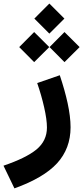

<svg xmlns="http://www.w3.org/2000/svg" viewBox="-129 -790 468 1079"><path d="M80.1 -323.2C95.7 -277.8 108.9 -232.4 119.1 -187C129.4 -141.6 134.8 -103.5 134.8 -73.7C134.8 -23.4 115.2 17.6 75.7 50.3C36.1 82.5 -25.9 112.8 -109.4 141.1L-47.9 268.6C61 229.5 141.1 182.6 191.9 127.4C242.2 72.3 267.6 4.9 267.6 -74.7C267.6 -156.2 243.7 -257.3 207 -367.2ZM148.4 -601.1 232.9 -685.5 148.4 -770 64 -685.5ZM233.4 -440.9 318.4 -525.4 233.4 -609.9 149.4 -525.4ZM63 -440.9 147.9 -525.4 63 -609.9 -21 -525.4Z"/></svg>

Font: Estedad Bold
Style: Regular
Weight: 700
Designer: Amin Abedi
Version: Version 7.3